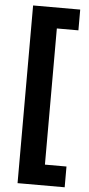

<svg xmlns="http://www.w3.org/2000/svg" viewBox="-60 -760 446 958"><g transform="rotate(5 163.0 -281.0)"><path d="M302 164H66V-726H302V-622H194V60H302Z"/></g></svg>

Font: Noto Sans Khmer UI
Style: Bold
Weight: 700
Designer: Danh Hong and the Monotype Design Team
Foundry: Monotype Imaging Inc.
Version: Version 2.002; ttfautohint (v1.8.4.7-5d5b)